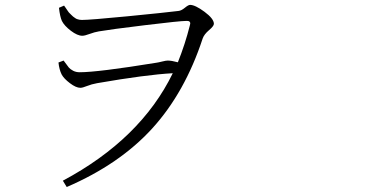

<svg xmlns="http://www.w3.org/2000/svg" viewBox="-20 -711 1540 771"><path d="M216.8 -679.7 237.3 -688.5Q238.3 -687.5 242.2 -681.6Q246.1 -675.8 247.6 -673.8Q249 -671.9 252.9 -666Q256.8 -660.2 259.3 -658.2Q261.7 -656.2 266.1 -651.4Q270.5 -646.5 273.4 -644.5Q276.4 -642.6 280.8 -639.2Q285.2 -635.7 289.6 -634.3Q293.9 -632.8 298.8 -631.8Q303.7 -630.9 308.6 -630.9Q340.8 -630.9 491.2 -645.5Q641.6 -660.2 696.3 -667Q708 -668 722.2 -679.7Q736.3 -691.4 743.2 -691.4Q763.7 -691.4 801.3 -663.6Q838.9 -635.7 838.9 -615.2Q838.9 -606.4 819.3 -589.8Q799.8 -573.2 793.9 -556.6Q722.7 -339.8 591.8 -195.8Q460.9 -51.8 248 40L232.4 14.6Q544.9 -152.3 673.8 -417Q566.4 -411.1 370.1 -377Q347.7 -373 329.6 -365.7Q311.5 -358.4 302.7 -358.4Q285.2 -358.4 260.7 -377Q236.3 -395.5 227.5 -412.1Q217.8 -431.6 214.8 -460L235.4 -467.8Q250 -447.3 256.3 -439.9Q262.7 -432.6 273.9 -426.8Q285.2 -420.9 299.8 -420.9Q373 -420.9 607.4 -459Q615.2 -460 630.9 -463.9Q646.5 -467.8 653.3 -467.8Q668.9 -467.8 694.3 -460.9Q723.6 -534.2 742.2 -608.4Q745.1 -617.2 743.2 -621.1Q741.2 -625 738.3 -626Q735.4 -627 728.5 -627Q703.1 -627 562.5 -609.9Q421.9 -592.8 377 -585Q359.4 -582 339.8 -574.7Q320.3 -567.4 310.5 -567.4Q291 -567.4 264.6 -587.4Q238.3 -607.4 228.5 -627Q220.7 -644.5 216.8 -679.7Z"/></svg>

Font: Bpmf Zihi Serif Light
Style: Light
Weight: 300
Foundry: But Ko
Version: Version 1.320